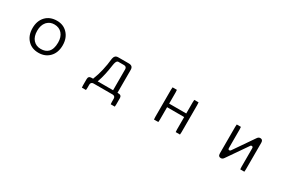

<svg xmlns="http://www.w3.org/2000/svg" viewBox="87 -1476 3826 2586"><g transform="rotate(30 2000.0 -183.0)"><path d="M497.1 -428.2Q573.2 -428.2 617.4 -377.7Q661.6 -327.1 661.6 -241.2Q661.6 -137.7 613.8 -89.8Q573.2 -49.3 500 -49.3Q427.2 -49.3 381.8 -99.6Q337.4 -149.4 337.4 -239.3Q337.4 -326.2 381.3 -377L389.2 -385.3Q432.1 -428.2 497.1 -428.2ZM503.9 -488.8Q395 -488.8 330.1 -420.4Q265.1 -351.6 265.1 -238.8Q265.1 -121.1 335 -51.8Q397.5 11.2 499 11.2Q603 11.2 668.5 -56.9Q733.9 -125 733.9 -239.3Q733.9 -355.5 663.1 -426.3Q600.6 -488.8 503.9 -488.8Z M1623.5 -55.2H1383.8L1388.7 -68.8Q1427.2 -178.2 1449.7 -343.3Q1458.5 -406.7 1480.5 -418.9Q1485.8 -421.9 1491.7 -422.4H1492.2H1583H1583.5Q1602.1 -421.9 1612.5 -411.4Q1623 -400.9 1623.5 -382.3V-381.8ZM1753.9 124.5Q1756.3 114.7 1756.3 89.8V-4.9V-5.4Q1756.3 -6.8 1756.3 -8.3Q1756.3 -30.8 1745.1 -42Q1731.9 -55.2 1702.1 -55.2H1691.9V-411.1Q1691.9 -442.4 1676.3 -458Q1660.6 -473.6 1626 -474.1H1461.9Q1432.6 -474.1 1416.5 -458Q1401.9 -443.4 1397 -414.6Q1377 -216.3 1314.9 -61.5L1312.5 -55.2H1290Q1263.7 -55.2 1251.7 -43.2Q1239.7 -31.2 1239.7 -6.8Q1239.7 -5.9 1239.7 -4.9V89.8Q1239.7 114.7 1242.2 124.5H1305.7Q1308.1 114.7 1308.1 89.8V39.1V38.6Q1308.6 19.5 1319.3 8.8Q1330.1 -2 1349.1 -2.4H1349.6H1647.5H1647.9Q1666.5 -2 1677.2 8.8Q1688 19.5 1688 39.1V89.8Q1688 114.7 1690.4 124.5Z M2635.7 -489.7Q2633.3 -478.5 2633.3 -449.2V-276.9H2367.7V-449.2Q2367.7 -478.5 2365.2 -489.7H2297.9Q2295.4 -478.5 2295.4 -449.2V-28.3Q2295.4 0.5 2297.9 11.2H2365.2Q2367.7 0.5 2367.7 -28.3V-221.2H2633.3V-28.3Q2633.3 0.5 2635.7 11.2H2702.1Q2704.6 0.5 2704.6 -28.3V-449.2Q2704.6 -478.5 2702.1 -489.7Z M3296.9 -488.8Q3294.4 -478 3294.4 -450.2V-39.1Q3294.4 -10.7 3306.6 1Q3316.4 11.2 3336.4 11.2Q3362.8 11.2 3380.4 -15.6L3594.7 -325.7Q3598.1 -331.5 3600.1 -333.5Q3603 -336.4 3604.5 -337.4Q3609.4 -340.3 3614.7 -340.3Q3632.8 -340.3 3636.2 -324.2Q3637.2 -319.3 3637.2 -312.5V-27.3Q3637.2 0.5 3639.6 11.2H3703.1Q3705.6 0.5 3705.6 -27.3V-438.5Q3705.6 -475.6 3684.1 -484.9Q3675.8 -488.8 3663.1 -488.8Q3637.2 -488.8 3619.6 -461.9L3405.8 -151.4Q3399.9 -142.6 3395.3 -139.9Q3390.6 -137.2 3383.8 -137.2Q3367.2 -137.2 3364.7 -152.8Q3363.8 -157.2 3363.8 -164.1V-450.2Q3363.8 -478 3361.3 -488.8Z"/></g></svg>

Font: YuPearl-ExtraLight
Style: ExtraLight
Weight: 200
Designer: Max Yao
Foundry: Max-Everyday
Version: Version 1.011; ttfautohint (v1.8.3)